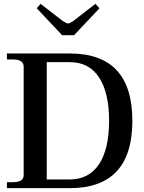

<svg xmlns="http://www.w3.org/2000/svg" viewBox="-20 -978 749 998"><path d="M171 -935 191 -958 306 -869Q326 -856 334 -856Q342 -856 361 -869L476 -958L497 -935L365 -795H303ZM16 -31H46Q103 -31 103 -67V-632Q103 -669 46 -669H16V-700H343Q668 -700 668 -350Q668 0 342 0H16ZM340 -45Q442 -45 494.5 -124Q547 -203 547 -350Q547 -496 495 -575.5Q443 -655 342 -655H223V-45Z"/></svg>

Font: Taviraj Medium
Style: Regular
Weight: 500
Designer: Katatrad Team
Foundry: CadsonDemak
Version: Version 1.001